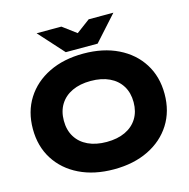

<svg xmlns="http://www.w3.org/2000/svg" viewBox="-136 -1107 1237 1255"><g transform="rotate(-15 482.5 -479.0)"><path d="M482.4 16.4Q349 16.4 248.7 -32.6Q148.4 -81.6 92.6 -169.7Q36.8 -257.8 36.8 -375Q36.8 -492.2 92.6 -580.3Q148.4 -668.4 248.7 -717.4Q349 -766.4 482.4 -766.4Q615.8 -766.4 716.1 -717.4Q816.4 -668.4 872.2 -580.3Q928 -492.2 928 -375Q928 -257.8 872.2 -169.7Q816.4 -81.6 716.1 -32.6Q615.8 16.4 482.4 16.4ZM482.4 -168.8Q555.4 -168.8 608.2 -193.7Q661 -218.6 689.7 -264.9Q718.4 -311.2 718.4 -375Q718.4 -438.8 689.7 -485.1Q661 -531.4 608.2 -556.3Q555.4 -581.2 482.4 -581.2Q409.8 -581.2 356.8 -556.3Q303.8 -531.4 275.1 -485.1Q246.4 -438.8 246.4 -375Q246.4 -311.2 275.1 -264.9Q303.8 -218.6 356.8 -193.7Q409.8 -168.8 482.4 -168.8ZM590.2 -805H374.6L222.4 -973.8H390L529.6 -869.8H435.2L574.8 -973.8H742Z"/></g></svg>

Font: Unbounded
Style: Regular
Weight: 400
Designer: Luke Prowse, Jean-Baptiste Morizot, Fátima Lázaro, Florian Runge
Foundry: NaN
Version: Version 1.701;gftools[0.9.28.dev5+ged2979d]